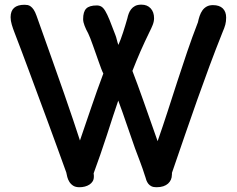

<svg xmlns="http://www.w3.org/2000/svg" viewBox="-20 -787 1014 822"><path d="M263.7 -48.8Q245.1 -99.6 225.1 -155.3Q205.1 -210.9 184.3 -266.8Q163.6 -322.8 143.3 -377.4Q123 -432.1 104.7 -481.7Q86.4 -531.2 70.3 -573.7Q54.2 -616.2 42 -647.9Q35.6 -664.1 30.5 -681.2Q25.4 -698.2 25.4 -713.4Q25.4 -766.6 85 -766.6Q91.8 -766.6 98.4 -765.4Q105 -764.2 111.6 -759.3Q118.2 -754.4 124.3 -745.4Q130.4 -736.3 136.2 -720.2Q174.3 -613.8 203.1 -532.2Q231.9 -450.7 254.2 -387.2Q276.4 -323.7 292.7 -274.9Q309.1 -226.1 322.3 -185.5Q335.9 -225.6 348.1 -261.2Q360.4 -296.9 372.1 -331.3Q383.8 -365.7 396 -400.1Q408.2 -434.6 422.4 -472.2Q418.5 -479.5 413.3 -493.2Q408.2 -506.8 402.3 -523.4Q396.5 -540 390.1 -558.1Q383.8 -576.2 377.7 -593Q371.6 -609.9 366.5 -623.3Q361.3 -636.7 357.4 -644.5Q348.6 -660.2 342.3 -676.3Q335.9 -692.4 335.9 -705.1Q335.9 -736.8 349.1 -750.2Q362.3 -763.7 394.5 -763.7Q405.3 -763.7 413.8 -758.8Q422.4 -753.9 430.7 -740Q439 -726.1 449 -701.7Q459 -677.2 473.6 -638.2Q477.1 -629.9 480.2 -616.7Q483.4 -603.5 486.8 -594.7Q491.7 -605 496.8 -619.1Q502 -633.3 507.1 -648.7Q512.2 -664.1 516.8 -679.7Q521.5 -695.3 525.4 -709Q527.3 -718.3 531 -728.5Q534.7 -738.8 541.3 -747.3Q547.9 -755.9 558.3 -761.5Q568.8 -767.1 585.4 -767.1Q610.4 -767.1 625 -751.2Q639.6 -735.4 639.6 -709Q639.6 -695.3 633.8 -680.4Q627.9 -665.5 620.1 -650.4Q599.1 -607.4 581.5 -567.4Q564 -527.3 546.9 -483.4Q558.1 -454.1 569.1 -424.3Q580.1 -394.5 592.5 -359.4Q605 -324.2 620.1 -281.2Q635.3 -238.3 654.8 -182.6Q677.2 -246.6 697.8 -310.3Q718.3 -374 739 -437.7Q759.8 -501.5 781.2 -564.7Q802.7 -627.9 827.1 -690.9V-690.4Q830.1 -705.1 834.7 -718.8Q839.4 -732.4 846.7 -742.7Q854 -752.9 865 -759Q876 -765.1 891.6 -765.1Q919.4 -765.1 933.8 -751Q948.2 -736.8 948.2 -711.9Q948.2 -703.1 947.3 -695.8Q946.3 -688.5 944.6 -681.4Q942.9 -674.3 939.9 -666.7Q937 -659.2 933.1 -649.9Q902.8 -574.2 876.7 -503.7Q850.6 -433.1 825 -361.1Q799.3 -289.1 772.9 -211.9Q746.6 -134.8 715.8 -45.9Q716.8 -43.5 716.3 -42Q715.8 -40.5 715.8 -38.1Q715.8 -27.3 711.7 -17.8Q707.5 -8.3 699.5 -1Q691.4 6.3 679 10.5Q666.5 14.6 649.9 14.6Q636.7 14.6 628.4 10.5Q620.1 6.3 615 -0.2Q609.9 -6.8 606.7 -15.1Q603.5 -23.4 601.6 -31.7V-31.2Q590.8 -65.4 580.1 -93.5Q569.3 -121.6 558.1 -151.9Q540.5 -200.7 522.7 -253.7Q504.9 -306.6 486.3 -356.4Q476.1 -327.6 463.9 -289.6Q451.7 -251.5 438 -209.7Q424.3 -168 409.7 -125.5Q395 -83 380.9 -44.9Q381.8 -40.5 381.8 -36.1Q381.8 -31.7 381.8 -30.3Q381.8 -19 376.7 -10.7Q371.6 -2.4 363 3.2Q354.5 8.8 343.3 11.7Q332 14.6 320.3 14.6Q303.7 14.6 293.5 8.1Q283.2 1.5 277.1 -8.3Q271 -18.1 268.1 -29.1Q265.1 -40 263.7 -48.8Z"/></svg>

Font: Autour One
Style: Regular
Weight: 400
Version: Version 1.007; ttfautohint (v0.92) -l 24 -r 24 -G 200 -x 7 -